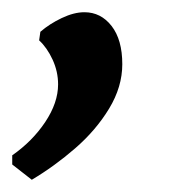

<svg xmlns="http://www.w3.org/2000/svg" viewBox="-41 -148 290 314"><path d="M25 -96Q40 -109 60 -118.5Q80 -128 97 -128Q124 -128 141.5 -105.5Q159 -83 159 -43Q159 -6 137.5 29.5Q116 65 82 94.5Q48 124 11 146L-21 121V106Q12 83 33 51.5Q54 20 54 -10Q54 -31 45 -50.5Q36 -70 23 -82Z"/></svg>

Font: Alegreya SemiBold
Style: Italic
Weight: 600
Italic angle: -7°
Designer: Juan Pablo del Peral
Foundry: Huerta Tipografica
Version: Version 2.009